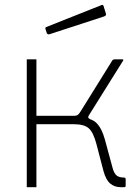

<svg xmlns="http://www.w3.org/2000/svg" viewBox="-20 -776 571 796"><path d="M91 0V-530H131V-296H303V-289Q356 -289 379 -267Q402 -245 415 -197L447 -79Q453 -57 463.5 -48.5Q474 -40 493 -40Q501 -40 501 -33V-6Q501 -3 499.5 -1.5Q498 0 495 0H480Q455 0 437 -15Q419 -30 409 -67L380 -178Q367 -228 347.5 -244.5Q328 -261 287 -261H131V0ZM287 -281V-296Q298 -296 303.5 -300.5Q309 -305 316 -317L446 -526Q448 -528 450 -529Q452 -530 456 -530H488Q490 -530 491 -528.5Q492 -527 490 -524L348 -297Q345 -292 346 -288.5Q347 -285 355 -281ZM409 -752 419 -720Q422 -712 412 -708L185 -634Q181 -633 178.5 -634Q176 -635 174 -639L169 -654Q166 -662 172 -664L401 -755Q407 -757 409 -752Z"/></svg>

Font: Libre Franklin Thin
Style: Regular
Weight: 100
Designer: Pablo Impallari, Rodrigo Fuenzalida, Nhung Nguyen
Foundry: Impallari Type
Version: Version 3.000